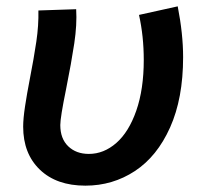

<svg xmlns="http://www.w3.org/2000/svg" viewBox="-20 -572 639 605"><path d="M53 -173Q53 -198 59 -237.5Q65 -277 73 -318Q87 -390 94.5 -441Q102 -492 101 -539L220 -543Q223 -495 214 -435Q205 -375 188 -290Q170 -202 170 -178Q170 -135 195 -111Q220 -87 260 -87Q307 -87 346.5 -121.5Q386 -156 409.5 -223.5Q433 -291 433 -383Q433 -458 418 -525L540 -552Q557 -465 557 -392Q557 -262 516 -170.5Q475 -79 405 -33Q335 13 249 13Q158 13 105.5 -37.5Q53 -88 53 -173Z"/></svg>

Font: Nebula Sans Semibold
Style: Regular
Weight: 600
Italic angle: -9°
Designer: Paul D. Hunt for Adobe (as Source Sans)
Foundry: Nebula Entertainment & Broadcasting LLC
Version: Version 1.010